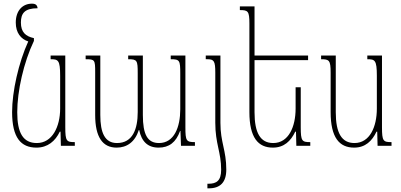

<svg xmlns="http://www.w3.org/2000/svg" viewBox="-20 -795 2188 1047"><path d="M179 10C240 10 282 -26 306 -77H310L312 0H388V-20C343 -20 336 -25 336 -101V-492H256V-472C297 -472 308 -468 308 -382V-203C308 -104 265 -15 181 -15C106 -15 74 -70 74 -183C74 -298 109 -455 165 -572V-587C120 -597 94 -619 94 -672C94 -722 114 -750 185 -750C183 -767 175 -775 154 -775C103 -775 66 -737 66 -672C66 -616 94 -582 134 -569C81 -453 46 -295 46 -184C46 -44 94 10 179 10Z M911 -492V-472C960 -472 963 -466 963 -394V-199C963 -102 930 -15 847 -15C785 -15 759 -60 759 -168V-492H679V-472C728 -472 731 -466 731 -396V-184C731 -92 704 -15 618 -15C552 -15 527 -70 527 -168V-492H447V-472C497 -472 499 -469 499 -401V-168C499 -48 539 10 616 10C671 10 716 -20 737 -86H739C752 -23 786 10 845 10C902 10 940 -19 962 -81H964L967 0H1043V-20C996 -20 991 -27 991 -100V-492Z M1154 -126C1154 -10 1186 34 1186 131C1186 191 1160 207 1117 207H1111V232H1119C1181 232 1214 199 1214 130C1214 24 1182 -18 1182 -125V-492H1102V-472H1111C1147 -472 1154 -462 1154 -399Z M1620 -319H1592V-203C1592 -104 1554 -15 1470 -15C1400 -15 1368 -70 1368 -183V-467H1660V-492H1368V-760H1288V-740C1332 -740 1340 -735 1340 -667V-184C1340 -44 1388 10 1468 10C1529 10 1566 -26 1590 -77H1594L1596 0H1672V-20C1627 -20 1620 -25 1620 -101Z M1911 10C1972 10 2009 -26 2033 -77H2037L2039 0H2115V-20C2070 -20 2063 -25 2063 -101V-492H1983V-472C2024 -472 2035 -468 2035 -382V-203C2035 -104 1997 -15 1913 -15C1843 -15 1811 -70 1811 -183V-492H1731V-472C1775 -472 1783 -467 1783 -399V-184C1783 -44 1831 10 1911 10Z"/></svg>

Font: Noto Serif Armenian ExtraCondensed Thin
Style: Regular
Weight: 100
Width: 2
Designer: Monotype Design Team
Foundry: Monotype Imaging Inc.
Version: Version 2.008